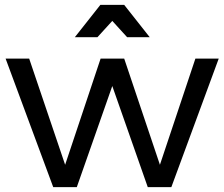

<svg xmlns="http://www.w3.org/2000/svg" viewBox="-20 -770 920 790"><path d="M3 -529H100L248 -92L394 -529H491L638 -92L784 -529H880L685 0H588L442 -416L296 0H199ZM596 -617H503L442 -684L381 -617H288L393 -750H491Z"/></svg>

Font: Montserrat arm2
Style: Regular
Weight: 400
Designer: Julieta Ulanovsky
Foundry: Julieta Ulanovsky
Version: Version 6.000